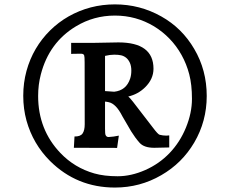

<svg xmlns="http://www.w3.org/2000/svg" viewBox="-20 -842 1036 863"><path d="M99.1 -299.8Q84.5 -353 84.5 -411.4Q84.5 -469.7 99.1 -523.2Q113.8 -576.7 140.6 -622.3Q167.5 -668 205.1 -705.1Q242.7 -742.2 288.1 -768.1Q383.8 -822.3 496.6 -822.3Q608.9 -822.3 705.1 -768.1Q798.3 -715.8 853 -622.1Q909.2 -526.9 909.2 -410.6Q909.2 -296.9 853 -201.2Q798.3 -108.4 705.1 -54.7Q609.4 1 496.6 1Q325.2 1 205.1 -118.2Q128.4 -194.8 99.1 -299.8ZM151.4 -410.6Q151.4 -259.3 251.5 -154.3Q314.9 -87.9 403.8 -62.5Q448.2 -49.8 508.8 -49.8Q569.3 -49.8 632.6 -77.6Q695.8 -105.5 742.4 -154.3Q789.1 -203.1 815.9 -268.8Q842.8 -334.5 842.8 -397.9Q842.8 -461.4 830.6 -508.1Q818.4 -554.7 796.1 -594.7Q773.9 -634.8 742.4 -667.5Q710.9 -700.2 672.4 -723.6Q591.8 -772 496.6 -772Q401.4 -772 321.3 -723.6Q200.7 -650.9 163.6 -507.8Q151.4 -461.4 151.4 -410.6ZM512.2 -651.4Q669.9 -651.4 669.9 -533.2Q669.9 -486.3 631.8 -449.2Q600.6 -418.5 556.6 -408.2Q562 -404.3 577.6 -384.8L667.5 -268.1Q689.9 -238.3 697.3 -236.3Q704.6 -234.4 712.4 -233.4Q720.2 -232.4 727.8 -232.4Q735.4 -232.4 740.7 -233.4V-179.2L673.3 -177.7Q627.4 -177.7 607.4 -200.2Q587.4 -222.7 569.3 -252L529.8 -319.8Q501.5 -376 468.3 -382.8Q460 -384.8 452.1 -385.3V-263.7Q452.1 -239.7 454.6 -234.9Q459 -225.6 468.3 -226.1Q489.7 -227.1 514.2 -232.4L506.3 -177.2L312 -177.7L314.9 -228.5Q341.3 -228 351.1 -241.9Q360.8 -255.9 360.8 -283.7L360.4 -560.5Q360.4 -587.9 358.4 -592.8Q356 -600.6 343.8 -600.6L309.1 -600.1Q303.2 -599.6 299.8 -599.6V-649.4H404.8ZM452.1 -590.8V-432.6Q473.1 -431.6 493.2 -429.7Q547.4 -435.5 564.9 -488.3Q570.3 -504.4 570.3 -524.9Q570.3 -545.4 563.7 -559.8Q557.1 -574.2 547.1 -582.3Q537.1 -590.3 524.9 -593.3Q512.7 -596.2 493.4 -596.2Q474.1 -596.2 452.1 -590.8Z"/></svg>

Font: HeadlandOne
Style: Regular
Weight: 400
Designer: Gary Lonergan
Foundry: Sorkin Type Co.
Version: Version 1.002